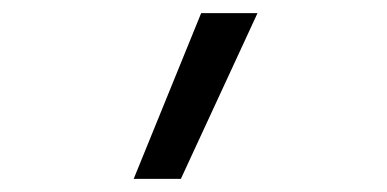

<svg xmlns="http://www.w3.org/2000/svg" viewBox="-20 -117 590 293"><path d="M184 156 287 -97H373L256 156Z"/></svg>

Font: Lode Term
Style: Regular
Weight: 400
Monospace: yes
Designer: Belleve Invis
Foundry: Belleve Invis
Version: Version 29.2.0